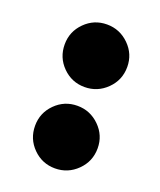

<svg xmlns="http://www.w3.org/2000/svg" viewBox="-110 -617 584 701"><g transform="rotate(20 181.5 -266.5)"><path d="M186 -546Q136 -546 100.5 -510.5Q65 -475 65 -425Q65 -374 100.5 -338.5Q136 -303 186 -303Q236 -303 272 -338.5Q308 -374 308 -425Q308 -475 272 -510.5Q236 -546 186 -546ZM186 -230Q136 -230 100.5 -194.5Q65 -159 65 -109Q65 -58 100.5 -22.5Q136 13 186 13Q236 13 272 -22.5Q308 -58 308 -109Q308 -159 272 -194.5Q236 -230 186 -230Z"/></g></svg>

Font: Nebula Sans Black
Style: Regular
Weight: 900
Designer: Paul D. Hunt for Adobe (as Source Sans)
Foundry: Nebula Entertainment & Broadcasting LLC
Version: Version 1.010